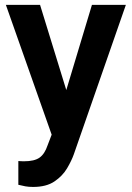

<svg xmlns="http://www.w3.org/2000/svg" viewBox="-20 -548 537 782"><path d="M143.1 -528.3 250 -181.2 354.5 -528.3H492.7L280.8 80.1Q271.5 106.4 253.2 137.5Q234.9 168.5 201.9 190.9Q168.9 213.4 114.7 213.4Q96.7 213.4 83.3 210.9Q69.8 208.5 54.7 204.6V107.9Q60.1 108.4 66.4 108.6Q72.8 108.9 77.6 108.9Q120.1 108.9 141.1 94Q162.1 79.1 173.8 43.9L190.4 0.5L3.9 -528.3Z"/></svg>

Font: Vazirmatn FD SemiBold
Style: Regular
Weight: 600
Designer: Saber Rastikerdar
Foundry: Saber Rastikerdar
Version: Version 33.001